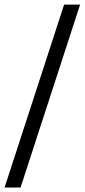

<svg xmlns="http://www.w3.org/2000/svg" viewBox="-43 -768 372 843"><path d="M47.3 55.3H-22.9L238.5 -747.8H308.7Z"/></svg>

Font: Mulish ExtraLight
Style: Regular
Weight: 200
Designer: Vernon Adams
Foundry: Vernon Adams
Version: Version 3.603